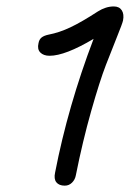

<svg xmlns="http://www.w3.org/2000/svg" viewBox="-20 -693 405 599"><path d="M216.8 -147Q214.4 -132.8 204.8 -123.3Q195.3 -113.8 182.1 -113.8Q164.1 -113.8 155.8 -124.3Q147.5 -134.8 151.9 -154.8Q191.9 -361.3 272 -571.8Q183.1 -519 134.8 -519Q115.7 -519 105.7 -529.3Q95.7 -539.6 100.1 -558.1Q102.1 -569.8 109.6 -575.9Q117.2 -582 131.8 -585Q165 -591.3 200 -607.9Q234.9 -624.5 285.2 -657.2Q310.1 -672.9 335 -672.9Q352.1 -672.9 359.9 -660.9Q367.7 -648.9 363.8 -628.9Q361.8 -619.6 345.9 -580.3Q330.1 -541 310.5 -490.5Q291 -439.9 264.4 -346.2Q237.8 -252.4 216.8 -147Z"/></svg>

Font: Shantell Sans Irregular Bouncy
Style: Italic
Weight: 300
Italic angle: -11.31°
Designer: Stephen Nixon, Anya Danilova, Shantell Martin
Foundry: Arrow Type
Version: Version 1.006;[9816181b4]